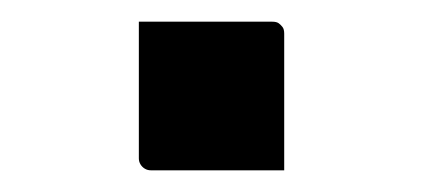

<svg xmlns="http://www.w3.org/2000/svg" viewBox="-20 -402 390 177"><path d="M242 -245Q220 -245 200.5 -245Q181 -245 161 -245Q141 -245 119 -245Q116 -245 113.5 -246.5Q111 -248 109.5 -250.5Q108 -253 108 -256V-382Q130 -382 150 -382Q170 -382 189.5 -382Q209 -382 231 -382Q235 -382 237 -380.5Q239 -379 240.5 -377Q242 -375 242 -371Z"/></svg>

Font: Recursive
Style: Regular
Weight: 400
Version: Version 1.085